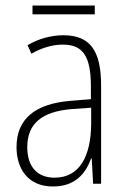

<svg xmlns="http://www.w3.org/2000/svg" viewBox="-20 -667 460 697"><path d="M324 -647H98V-615H324ZM210 -539C165 -539 119 -526 80 -503L94 -472C136 -496 174 -505 208 -505C279 -505 310 -466 310 -353V-307L237 -301C111 -291 40 -238 40 -133C40 -54 82 10 172 10C254 10 291 -38 311 -92H313L318 0H347V-357C347 -486 305 -539 210 -539ZM240 -271 311 -276V-218C310 -101 270 -22 178 -22C115 -22 79 -62 79 -133C79 -219 133 -262 240 -271Z"/></svg>

Font: Noto Sans Condensed ExtraLight
Style: Regular
Weight: 200
Width: 3
Designer: Monotype Design Team
Foundry: Monotype Imaging Inc.
Version: Version 2.013